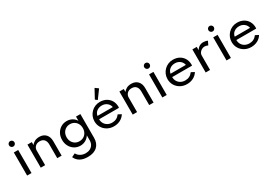

<svg xmlns="http://www.w3.org/2000/svg" viewBox="62 -2114 5264 3690"><g transform="rotate(-30 2694.0 -268.5)"><path d="M150.5 -615.5Q175.5 -615.5 193.2 -633.5Q211 -651.5 211 -676.5Q211 -701.5 193.2 -719.2Q175.5 -737 150.5 -737Q125.5 -737 107.8 -719.2Q90 -701.5 90 -676.5Q90 -651.5 107.8 -633.5Q125.5 -615.5 150.5 -615.5ZM102 0H199V-512H102Z M404.5 0H501.5V-324.5Q501.5 -375.5 538 -413Q574.5 -450.5 639 -450.5Q701.5 -450.5 736 -412Q770.5 -373.5 770.5 -301.5V0H867.5V-321Q867.5 -418 815 -473Q762.5 -528 673.5 -528Q613 -528 569 -504.5Q525 -481 501.5 -446V-512H404.5Z M1295 275Q1431 275 1505 206Q1579 137 1579 14V-512H1482V-418.5Q1451.5 -470 1398.5 -499Q1345.5 -528 1281.5 -528Q1208 -528 1150.2 -492.5Q1092.5 -457 1059 -395.8Q1025.5 -334.5 1025.5 -256Q1025.5 -177 1059.5 -115.5Q1093.5 -54 1151 -19Q1208.5 16 1279.5 16Q1343.5 16 1396.5 -13.8Q1449.5 -43.5 1482 -96V13.5Q1482 69 1457.8 109Q1433.5 149 1391.2 170.5Q1349 192 1295 192Q1232 192 1181.5 163.8Q1131 135.5 1108 88L1027.5 126Q1094 275 1295 275ZM1305.5 -67.5Q1253.5 -67.5 1213 -91.8Q1172.5 -116 1149.5 -158.5Q1126.5 -201 1126.5 -255.5Q1126.5 -310.5 1149.8 -353.2Q1173 -396 1213.5 -420.2Q1254 -444.5 1306 -444.5Q1358 -444.5 1398.5 -420.2Q1439 -396 1462.2 -353.2Q1485.5 -310.5 1485.5 -255.5Q1485.5 -201 1462.5 -158.5Q1439.5 -116 1398.8 -91.8Q1358 -67.5 1305.5 -67.5Z M2025.5 16Q2103.5 16 2167.2 -17.5Q2231 -51 2267.5 -111.5L2196.5 -148.5Q2135 -63 2030.5 -63Q1975 -63 1932.2 -86.2Q1889.5 -109.5 1865.2 -150.5Q1841 -191.5 1841 -245H2281Q2283.5 -255.5 2283.5 -266Q2283.5 -344 2249.8 -403Q2216 -462 2155.8 -495Q2095.5 -528 2015.5 -528Q1959 -528 1909.5 -507Q1860 -486 1822.5 -448.2Q1785 -410.5 1764 -361Q1743 -311.5 1743 -254.5Q1743 -177.5 1780 -116.2Q1817 -55 1881 -19.5Q1945 16 2025.5 16ZM1846 -316.5Q1856 -377 1902.5 -413Q1949 -449 2017 -449Q2081.5 -449 2128.2 -412.2Q2175 -375.5 2186 -316.5ZM2004 -578 2137.5 -760 2066.5 -812 1958.5 -613Z M2445 0H2542V-324.5Q2542 -375.5 2578.5 -413Q2615 -450.5 2679.5 -450.5Q2742 -450.5 2776.5 -412Q2811 -373.5 2811 -301.5V0H2908V-321Q2908 -418 2855.5 -473Q2803 -528 2714 -528Q2653.5 -528 2609.5 -504.5Q2565.5 -481 2542 -446V-512H2445Z M3151.5 -615.5Q3176.5 -615.5 3194.2 -633.5Q3212 -651.5 3212 -676.5Q3212 -701.5 3194.2 -719.2Q3176.5 -737 3151.5 -737Q3126.5 -737 3108.8 -719.2Q3091 -701.5 3091 -676.5Q3091 -651.5 3108.8 -633.5Q3126.5 -615.5 3151.5 -615.5ZM3103 0H3200V-512H3103Z M3647 16Q3725 16 3788.8 -17.5Q3852.5 -51 3889 -111.5L3818 -148.5Q3756.5 -63 3652 -63Q3596.5 -63 3553.8 -86.2Q3511 -109.5 3486.8 -150.5Q3462.5 -191.5 3462.5 -245H3902.5Q3905 -255.5 3905 -266Q3905 -344 3871.2 -403Q3837.5 -462 3777.2 -495Q3717 -528 3637 -528Q3580.5 -528 3531 -507Q3481.5 -486 3444 -448.2Q3406.5 -410.5 3385.5 -361Q3364.5 -311.5 3364.5 -254.5Q3364.5 -177.5 3401.5 -116.2Q3438.5 -55 3502.5 -19.5Q3566.5 16 3647 16ZM3467.5 -316.5Q3477.5 -377 3524 -413Q3570.5 -449 3638.5 -449Q3703 -449 3749.8 -412.2Q3796.5 -375.5 3807.5 -316.5Z M4064.5 0H4161.5V-322.5Q4161.5 -354 4180.2 -381.5Q4199 -409 4229.2 -426.2Q4259.5 -443.5 4293 -443.5Q4311 -443.5 4331.5 -438.5Q4352 -433.5 4367.5 -425L4407.5 -507Q4389.5 -516.5 4364.8 -522.2Q4340 -528 4316 -528Q4213.5 -528 4161.5 -437V-512H4064.5Z M4575.5 -615.5Q4600.5 -615.5 4618.2 -633.5Q4636 -651.5 4636 -676.5Q4636 -701.5 4618.2 -719.2Q4600.5 -737 4575.5 -737Q4550.5 -737 4532.8 -719.2Q4515 -701.5 4515 -676.5Q4515 -651.5 4532.8 -633.5Q4550.5 -615.5 4575.5 -615.5ZM4527 0H4624V-512H4527Z M5071 16Q5149 16 5212.8 -17.5Q5276.5 -51 5313 -111.5L5242 -148.5Q5180.5 -63 5076 -63Q5020.5 -63 4977.8 -86.2Q4935 -109.5 4910.8 -150.5Q4886.5 -191.5 4886.5 -245H5326.5Q5329 -255.5 5329 -266Q5329 -344 5295.2 -403Q5261.5 -462 5201.2 -495Q5141 -528 5061 -528Q5004.5 -528 4955 -507Q4905.5 -486 4868 -448.2Q4830.5 -410.5 4809.5 -361Q4788.5 -311.5 4788.5 -254.5Q4788.5 -177.5 4825.5 -116.2Q4862.5 -55 4926.5 -19.5Q4990.5 16 5071 16ZM4891.5 -316.5Q4901.5 -377 4948 -413Q4994.5 -449 5062.5 -449Q5127 -449 5173.8 -412.2Q5220.5 -375.5 5231.5 -316.5Z"/></g></svg>

Font: Spartan Medium
Style: Regular
Weight: 500
Designer: Matt Bailey, Mirko Velimirovic
Foundry: Matt Bailey
Version: Version 1.003; ttfautohint (v1.8.3)